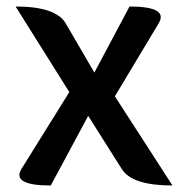

<svg xmlns="http://www.w3.org/2000/svg" viewBox="-20 -570 566 590"><path d="M136 0Q15 0 46 -51L193 -287L28 -550Q152 -550 182 -498L270 -347L378 -550Q498 -550 468 -499L333 -274L510 0Q385 0 354 -51L251 -214L136 0Z"/></svg>

Font: Swei Half Moon CJK TC
Style: Medium
Weight: 500
Version: Version 2.125